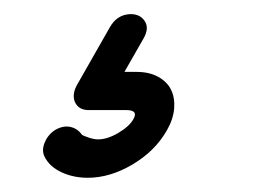

<svg xmlns="http://www.w3.org/2000/svg" viewBox="-20 -73 364 270"><path d="M104.5 81.8Q93 81.8 87.4 74Q81.8 66.2 84.7 54.9Q85.4 52 87.9 47.1L134.5 -34.7Q144 -51.5 161.1 -53Q175.3 -54.2 182.6 -44.7Q190.7 -34.2 181.9 -19L155 28.1H172.1Q189.7 28.1 202.4 35Q215.1 42 220.6 53.3Q226.1 64.7 224.9 79.7Q223.6 94.7 214.8 110.1Q198.2 139.4 166.5 158.2Q134.8 177 103.5 177Q83 177 66.2 169.1Q49.3 161.1 42.5 147Q38.3 138.2 43 127.1Q47.6 116 58.1 109.4Q69.3 103.3 79.1 105.5Q88.9 107.7 95 116.2Q96.4 117.7 104.4 120.4Q112.3 123 117.9 123Q130.9 123 146.4 113.9Q161.9 104.7 167.5 94.7Q175 81.8 157.7 81.8Z"/></svg>

Font: Tecnico
Style: FinoInclinado
Weight: 400
Italic angle: -15°
Version: Version 1.3